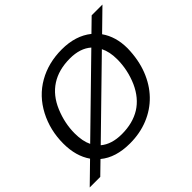

<svg xmlns="http://www.w3.org/2000/svg" viewBox="-193 -937 1184 1184"><g transform="rotate(-45 399.5 -345.0)"><path d="M695 -588Q745 -517 745 -416Q743 -318 712.5 -239.5Q682 -161 628.5 -105.5Q575 -50 501.5 -20Q428 10 341 10Q217 10 144 -51L65 26H-27L100 -98Q49 -171 49 -280Q49 -396 100 -494Q152 -593 244 -645.5Q336 -698 453 -698Q573 -698 650 -636L732 -716H826ZM449 -623Q351 -623 283 -579Q215 -535 179 -449Q143 -363 143 -275Q143 -207 165 -162L590 -577Q538 -623 449 -623ZM652 -414Q652 -478 629 -524L205 -110Q257 -66 346 -66Q441 -66 509 -108Q576 -150 614 -234Q652 -321 652 -414Z"/></g></svg>

Font: Libra Sans Modern
Style: Italic
Weight: 400
Italic angle: -12°
Foundry: Stefan Peev, Context Ltd
Version: Version 1.000